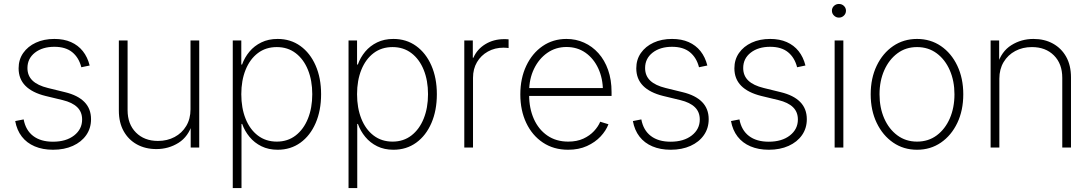

<svg xmlns="http://www.w3.org/2000/svg" viewBox="-20 -743 5498 967"><path d="M247.1 11.2Q194.8 11.2 154.8 -5.9Q114.7 -22.9 89.8 -55.2Q64.9 -87.4 56.6 -133.3L99.1 -141.6Q109.4 -86.9 147.2 -58.1Q185.1 -29.3 246.6 -29.3Q313 -29.3 353.3 -60.8Q393.6 -92.3 393.6 -141.1Q393.6 -179.2 368.9 -203.1Q344.2 -227.1 295.9 -238.8L209 -259.8Q142.1 -276.4 107.9 -311Q73.7 -345.7 73.7 -398.9Q73.7 -442.9 96.9 -476.1Q120.1 -509.3 160.6 -528.1Q201.2 -546.9 253.9 -546.9Q301.8 -546.9 337.6 -531Q373.5 -515.1 397.2 -485.4Q420.9 -455.6 431.6 -413.1L389.6 -404.3Q377.4 -452.6 344 -480Q310.5 -507.3 253.9 -507.3Q193.8 -507.3 156 -477.8Q118.2 -448.2 118.2 -400.4Q118.2 -361.8 143.8 -337.2Q169.4 -312.5 221.7 -299.8L307.1 -278.8Q372.1 -263.2 405.3 -229.2Q438.5 -195.3 438.5 -142.6Q438.5 -97.2 414.3 -62.5Q390.1 -27.8 346.9 -8.3Q303.7 11.2 247.1 11.2Z M767.6 7.8Q712.4 7.8 669.7 -15.6Q627 -39.1 602.8 -82.5Q578.6 -126 578.6 -186V-539.1H622.6V-188.5Q622.6 -117.7 664.8 -75.4Q707 -33.2 775.4 -33.2Q822.3 -33.2 859.4 -53Q896.5 -72.8 918 -108.6Q939.5 -144.5 939.5 -192.4V-539.1H983.4V0H940.4V-121.6H949.2Q929.2 -55.2 879.2 -23.7Q829.1 7.8 767.6 7.8Z M1152.3 204.1V-539.1H1195.3V-418H1199.2Q1211.9 -453.6 1236.3 -482.9Q1260.7 -512.2 1296.4 -529.5Q1332 -546.9 1378.4 -546.9Q1443.4 -546.9 1492.7 -511.5Q1542 -476.1 1569.6 -413.1Q1597.2 -350.1 1597.2 -268.6Q1597.2 -186.5 1569.8 -123.3Q1542.5 -60.1 1493.2 -24.4Q1443.8 11.2 1378.4 11.2Q1332.5 11.2 1296.9 -6.3Q1261.2 -23.9 1236.8 -53.5Q1212.4 -83 1199.7 -118.7H1196.3V204.1ZM1374 -29.8Q1429.2 -29.8 1469.2 -60.8Q1509.3 -91.8 1531 -145.8Q1552.7 -199.7 1552.7 -268.6Q1552.7 -337.4 1531 -391.1Q1509.3 -444.8 1469.2 -475.3Q1429.2 -505.9 1374 -505.9Q1318.8 -505.9 1278.8 -475.6Q1238.8 -445.3 1217 -391.6Q1195.3 -337.9 1195.3 -268.6Q1195.3 -199.2 1216.8 -145.3Q1238.3 -91.3 1278.6 -60.5Q1318.8 -29.8 1374 -29.8Z M1735.4 204.1V-539.1H1778.3V-418H1782.2Q1794.9 -453.6 1819.3 -482.9Q1843.8 -512.2 1879.4 -529.5Q1915 -546.9 1961.4 -546.9Q2026.4 -546.9 2075.7 -511.5Q2125 -476.1 2152.6 -413.1Q2180.2 -350.1 2180.2 -268.6Q2180.2 -186.5 2152.8 -123.3Q2125.5 -60.1 2076.2 -24.4Q2026.9 11.2 1961.4 11.2Q1915.5 11.2 1879.9 -6.3Q1844.2 -23.9 1819.8 -53.5Q1795.4 -83 1782.7 -118.7H1779.3V204.1ZM1957 -29.8Q2012.2 -29.8 2052.2 -60.8Q2092.3 -91.8 2114 -145.8Q2135.7 -199.7 2135.7 -268.6Q2135.7 -337.4 2114 -391.1Q2092.3 -444.8 2052.2 -475.3Q2012.2 -505.9 1957 -505.9Q1901.9 -505.9 1861.8 -475.6Q1821.8 -445.3 1800 -391.6Q1778.3 -337.9 1778.3 -268.6Q1778.3 -199.2 1799.8 -145.3Q1821.3 -91.3 1861.6 -60.5Q1901.9 -29.8 1957 -29.8Z M2318.4 0V-539.1H2361.3V-452.1H2364.3Q2382.3 -494.6 2424.1 -520.3Q2465.8 -545.9 2519.5 -545.9Q2525.9 -545.9 2531 -545.7Q2536.1 -545.4 2541.5 -544.9V-501Q2538.1 -501.5 2531.5 -502.2Q2524.9 -502.9 2516.1 -502.9Q2472.2 -502.9 2437.3 -483.4Q2402.3 -463.9 2382.3 -429.9Q2362.3 -396 2362.3 -351.1V0Z M2841.3 11.2Q2768.6 11.2 2714.4 -24.9Q2660.2 -61 2630.4 -124Q2600.6 -187 2600.6 -267.6Q2600.6 -348.1 2630.4 -411.4Q2660.2 -474.6 2712.6 -510.7Q2765.1 -546.9 2833 -546.9Q2880.4 -546.9 2921.6 -528.3Q2962.9 -509.8 2994.1 -474.9Q3025.4 -439.9 3042.7 -390.6Q3060.1 -341.3 3060.1 -279.3V-259.8H2627.4V-299.3H3036.1L3016.6 -284.7Q3016.6 -347.7 2993.4 -397.9Q2970.2 -448.2 2929 -477.3Q2887.7 -506.3 2833 -506.3Q2778.8 -506.3 2736.3 -476.6Q2693.8 -446.8 2669.4 -396Q2645 -345.2 2645 -281.7V-264.6Q2645 -197.3 2668.7 -144Q2692.4 -90.8 2736.6 -60.3Q2780.8 -29.8 2841.8 -29.8Q2885.7 -29.8 2918 -44.7Q2950.2 -59.6 2971.7 -82.8Q2993.2 -106 3002.9 -129.9L3044.4 -117.2Q3032.2 -85 3004.9 -55.7Q2977.5 -26.4 2936.3 -7.6Q2895 11.2 2841.3 11.2Z M3357.9 11.2Q3305.7 11.2 3265.6 -5.9Q3225.6 -22.9 3200.7 -55.2Q3175.8 -87.4 3167.5 -133.3L3210 -141.6Q3220.2 -86.9 3258.1 -58.1Q3295.9 -29.3 3357.4 -29.3Q3423.8 -29.3 3464.1 -60.8Q3504.4 -92.3 3504.4 -141.1Q3504.4 -179.2 3479.7 -203.1Q3455.1 -227.1 3406.7 -238.8L3319.8 -259.8Q3252.9 -276.4 3218.8 -311Q3184.6 -345.7 3184.6 -398.9Q3184.6 -442.9 3207.8 -476.1Q3231 -509.3 3271.5 -528.1Q3312 -546.9 3364.7 -546.9Q3412.6 -546.9 3448.5 -531Q3484.4 -515.1 3508.1 -485.4Q3531.7 -455.6 3542.5 -413.1L3500.5 -404.3Q3488.3 -452.6 3454.8 -480Q3421.4 -507.3 3364.7 -507.3Q3304.7 -507.3 3266.8 -477.8Q3229 -448.2 3229 -400.4Q3229 -361.8 3254.6 -337.2Q3280.3 -312.5 3332.5 -299.8L3418 -278.8Q3482.9 -263.2 3516.1 -229.2Q3549.3 -195.3 3549.3 -142.6Q3549.3 -97.2 3525.1 -62.5Q3501 -27.8 3457.8 -8.3Q3414.6 11.2 3357.9 11.2Z M3852.1 11.2Q3799.8 11.2 3759.8 -5.9Q3719.7 -22.9 3694.8 -55.2Q3669.9 -87.4 3661.6 -133.3L3704.1 -141.6Q3714.4 -86.9 3752.2 -58.1Q3790 -29.3 3851.6 -29.3Q3918 -29.3 3958.3 -60.8Q3998.5 -92.3 3998.5 -141.1Q3998.5 -179.2 3973.9 -203.1Q3949.2 -227.1 3900.9 -238.8L3814 -259.8Q3747.1 -276.4 3712.9 -311Q3678.7 -345.7 3678.7 -398.9Q3678.7 -442.9 3701.9 -476.1Q3725.1 -509.3 3765.6 -528.1Q3806.2 -546.9 3858.9 -546.9Q3906.7 -546.9 3942.6 -531Q3978.5 -515.1 4002.2 -485.4Q4025.9 -455.6 4036.6 -413.1L3994.6 -404.3Q3982.4 -452.6 3949 -480Q3915.5 -507.3 3858.9 -507.3Q3798.8 -507.3 3761 -477.8Q3723.1 -448.2 3723.1 -400.4Q3723.1 -361.8 3748.8 -337.2Q3774.4 -312.5 3826.7 -299.8L3912.1 -278.8Q3977.1 -263.2 4010.3 -229.2Q4043.5 -195.3 4043.5 -142.6Q4043.5 -97.2 4019.3 -62.5Q3995.1 -27.8 3951.9 -8.3Q3908.7 11.2 3852.1 11.2Z M4183.6 0V-539.1H4227.5V0ZM4205.1 -654.3Q4190.9 -654.3 4180.4 -664.6Q4169.9 -674.8 4169.9 -689Q4169.9 -703.6 4180.4 -713.4Q4190.9 -723.1 4205.1 -723.1Q4220.2 -723.1 4230.5 -713.1Q4240.7 -703.1 4240.7 -689Q4240.7 -674.8 4230.5 -664.6Q4220.2 -654.3 4205.1 -654.3Z M4598.6 11.2Q4530.8 11.2 4478.3 -24.9Q4425.8 -61 4395.5 -124Q4365.2 -187 4365.2 -268.1Q4365.2 -349.1 4395.5 -412.1Q4425.8 -475.1 4478.3 -511Q4530.8 -546.9 4598.6 -546.9Q4666.5 -546.9 4719 -511Q4771.5 -475.1 4801.5 -411.9Q4831.5 -348.6 4831.5 -268.1Q4831.5 -187 4801.5 -124Q4771.5 -61 4719 -24.9Q4666.5 11.2 4598.6 11.2ZM4598.6 -29.8Q4655.8 -29.8 4698 -61.3Q4740.2 -92.8 4763.7 -146.7Q4787.1 -200.7 4787.1 -268.1Q4787.1 -335 4763.7 -388.9Q4740.2 -442.9 4697.8 -474.4Q4655.3 -505.9 4598.6 -505.9Q4542 -505.9 4499.8 -474.4Q4457.5 -442.9 4433.6 -389.2Q4409.7 -335.4 4409.7 -268.1Q4409.7 -200.7 4433.3 -146.7Q4457 -92.8 4499.5 -61.3Q4542 -29.8 4598.6 -29.8Z M5013.2 -346.7V0H4969.2V-539.1H5012.2V-417.5H5003.4Q5023.4 -483.9 5073.5 -515.4Q5123.5 -546.9 5185.1 -546.9Q5240.7 -546.9 5283.2 -523.4Q5325.7 -500 5349.9 -456.8Q5374 -413.6 5374 -353V0H5330.1V-351.1Q5330.1 -421.9 5288.1 -463.9Q5246.1 -505.9 5177.2 -505.9Q5130.4 -505.9 5093.3 -486.1Q5056.2 -466.3 5034.7 -430.4Q5013.2 -394.5 5013.2 -346.7Z"/></svg>

Font: Inter 18pt ExtraLight
Style: Regular
Weight: 250
Designer: Rasmus Andersson
Foundry: rsms
Version: Version 4.001;git-66647c0bb